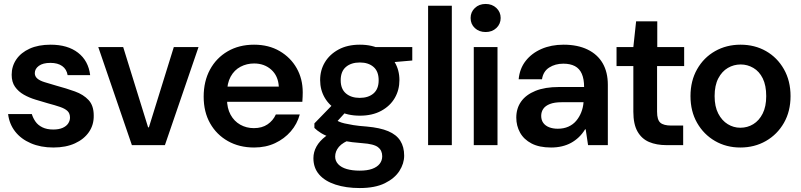

<svg xmlns="http://www.w3.org/2000/svg" viewBox="-20 -734 4049 971"><path d="M250 12Q186 12 136 -9.5Q86 -31 56.5 -69Q27 -107 21 -157H141Q147 -137 159.5 -119Q172 -101 194.5 -90Q217 -79 249 -79Q278 -79 297 -87.5Q316 -96 325 -110Q334 -124 334 -139Q334 -161 321 -173Q308 -185 283 -193.5Q258 -202 224 -211Q193 -220 160 -230Q127 -240 100 -255.5Q73 -271 56 -295Q39 -319 39 -356Q39 -399 62.5 -433.5Q86 -468 130 -488Q174 -508 236 -508Q322 -508 374.5 -467.5Q427 -427 436 -354H322Q317 -384 294.5 -400Q272 -416 235 -416Q197 -416 176.5 -401Q156 -386 156 -364Q156 -348 168.5 -337Q181 -326 205.5 -318.5Q230 -311 264 -301Q316 -287 359 -271.5Q402 -256 428 -228Q454 -200 454 -150Q455 -103 430 -66.5Q405 -30 359 -9Q313 12 250 12Z M647 0 477 -496H603L729 -90H733L859 -496H984L814 0Z M1265 12Q1190 12 1132.5 -20.5Q1075 -53 1042.5 -110.5Q1010 -168 1010 -245Q1010 -323 1042 -382Q1074 -441 1131.5 -474.5Q1189 -508 1265 -508Q1339 -508 1394.5 -475.5Q1450 -443 1480.5 -389Q1511 -335 1511 -267Q1511 -257 1510.5 -245Q1510 -233 1509 -219H1097V-296H1390Q1387 -350 1352 -381.5Q1317 -413 1265 -413Q1228 -413 1196.5 -396.5Q1165 -380 1146.5 -346.5Q1128 -313 1128 -262V-233Q1128 -187 1146 -154Q1164 -121 1195 -103.5Q1226 -86 1264 -86Q1305 -86 1333 -105Q1361 -124 1375 -155H1496Q1483 -107 1450.5 -69.5Q1418 -32 1371 -10Q1324 12 1265 12Z M1799 217Q1730 217 1676.5 199.5Q1623 182 1594 148.5Q1565 115 1565 66Q1565 35 1580.5 7Q1596 -21 1627.5 -45Q1659 -69 1708 -88L1759 -31Q1713 -14 1694 8.5Q1675 31 1675 58Q1675 80 1690.5 96.5Q1706 113 1734 121Q1762 129 1799 129Q1837 129 1862 120Q1887 111 1900 94.5Q1913 78 1913 56Q1913 27 1892 10.5Q1871 -6 1812 -10Q1758 -14 1719 -21.5Q1680 -29 1651.5 -39Q1623 -49 1603 -61.5Q1583 -74 1570 -87V-110L1674 -217L1748 -189L1645 -76L1674 -129Q1684 -124 1694.5 -119Q1705 -114 1722 -110Q1739 -106 1766 -101.5Q1793 -97 1835 -94Q1902 -88 1943.5 -70.5Q1985 -53 2004.5 -22Q2024 9 2024 53Q2024 93 2000 130.5Q1976 168 1926.5 192.5Q1877 217 1799 217ZM1800 -149Q1737 -149 1692 -173.5Q1647 -198 1623 -238.5Q1599 -279 1599 -329Q1599 -379 1623 -419Q1647 -459 1692 -483.5Q1737 -508 1800 -508Q1863 -508 1908 -483.5Q1953 -459 1976.5 -419Q2000 -379 2000 -329Q2000 -279 1976.5 -238.5Q1953 -198 1908 -173.5Q1863 -149 1800 -149ZM1799 -239Q1843 -239 1869 -261.5Q1895 -284 1895 -328Q1895 -373 1869 -395.5Q1843 -418 1800 -418Q1756 -418 1729.5 -395.5Q1703 -373 1703 -328Q1703 -284 1729.5 -261.5Q1756 -239 1799 -239ZM1880 -412 1858 -496H2065V-428Z M2145 0V-705H2265V0Z M2376 0V-496H2496V0ZM2436 -572Q2403 -572 2381.5 -592Q2360 -612 2360 -643Q2360 -673 2381.5 -693.5Q2403 -714 2436 -714Q2469 -714 2490.5 -693.5Q2512 -673 2512 -643Q2512 -613 2490.5 -592.5Q2469 -572 2436 -572Z M2767 12Q2707 12 2668 -8.5Q2629 -29 2610 -63.5Q2591 -98 2591 -139Q2591 -186 2615.5 -220.5Q2640 -255 2688 -274.5Q2736 -294 2807 -294H2934Q2934 -334 2922.5 -360.5Q2911 -387 2887.5 -399.5Q2864 -412 2829 -412Q2788 -412 2757.5 -392.5Q2727 -373 2721 -333H2603Q2608 -387 2638.5 -426Q2669 -465 2718.5 -486.5Q2768 -508 2830 -508Q2901 -508 2951.5 -483.5Q3002 -459 3028 -414Q3054 -369 3054 -305V0H2954L2942 -80H2939Q2925 -57 2907 -40Q2889 -23 2868 -11.5Q2847 0 2821.5 6Q2796 12 2767 12ZM2801 -83Q2831 -83 2854.5 -93.5Q2878 -104 2894 -123Q2910 -142 2919.5 -166Q2929 -190 2931 -216V-217H2820Q2784 -217 2761 -208Q2738 -199 2727.5 -183.5Q2717 -168 2717 -148Q2717 -127 2727.5 -112.5Q2738 -98 2757 -90.5Q2776 -83 2801 -83Z M3351 0Q3300 0 3262.5 -16Q3225 -32 3204 -69Q3183 -106 3183 -169V-400H3098V-496H3183L3197 -626H3304V-496H3440V-400H3303V-169Q3303 -128 3319.5 -113.5Q3336 -99 3375 -99H3435V0Z M3724 12Q3653 12 3596 -21Q3539 -54 3505.5 -112.5Q3472 -171 3472 -248Q3472 -325 3505.5 -384Q3539 -443 3596.5 -475.5Q3654 -508 3725 -508Q3797 -508 3854 -475.5Q3911 -443 3944.5 -384Q3978 -325 3978 -248Q3978 -171 3944.5 -112.5Q3911 -54 3853.5 -21Q3796 12 3724 12ZM3724 -88Q3760 -88 3789.5 -106Q3819 -124 3837 -159.5Q3855 -195 3855 -248Q3855 -302 3837.5 -337.5Q3820 -373 3790 -390.5Q3760 -408 3726 -408Q3691 -408 3661 -390.5Q3631 -373 3612.5 -337.5Q3594 -302 3594 -248Q3594 -195 3612.5 -159.5Q3631 -124 3660.5 -106Q3690 -88 3724 -88Z"/></svg>

Font: DM Sans 36pt SemiBold
Style: Regular
Weight: 600
Designer: Colophon Foundry, Jonny Pinhorn
Foundry: Colophon Foundry
Version: Version 4.004;gftools[0.9.30]